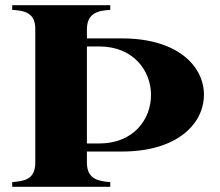

<svg xmlns="http://www.w3.org/2000/svg" viewBox="-20 -720 849 740"><path d="M315 -93V-136H450C666 -136 766 -245 766 -355C766 -464 666 -572 450 -572H315V-607C315 -672 361 -679 405 -682V-700H27V-682C73 -679 117 -672 116 -607V-93C116 -28 73 -22 27 -18V0H405V-18C361 -22 315 -28 315 -93ZM315 -167V-541H362C494 -541 562 -448 562 -354C562 -259 494 -167 362 -167Z"/></svg>

Font: Sprat
Style: Bold
Weight: 700
Designer: Ethan Nakache
Foundry: Collletttivo
Version: Version 2.000;Glyphs 3.2 (3217)